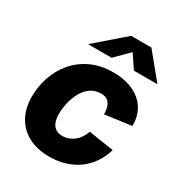

<svg xmlns="http://www.w3.org/2000/svg" viewBox="-182 -889 955 1023"><g transform="rotate(30 296.0 -378.0)"><path d="M270 10.3Q194.8 10.3 141.4 -18.3Q87.9 -46.9 59.3 -98.9Q30.8 -150.9 30.8 -220.7Q30.8 -283.2 50.5 -342Q70.3 -400.9 109.9 -447.8Q149.4 -494.6 208.3 -522.2Q267.1 -549.8 344.7 -549.8Q397.5 -549.8 439.9 -536.1Q482.4 -522.5 512.7 -496.6Q543 -470.7 558.6 -434.3Q574.2 -397.9 572.8 -353L411.1 -331.1Q411.1 -351.6 407.2 -367.9Q403.3 -384.3 395.5 -395.8Q387.7 -407.2 374.8 -413.3Q361.8 -419.4 343.3 -419.4Q306.2 -419.4 279.1 -399.9Q252 -380.4 234.9 -348.9Q217.8 -317.4 209.7 -281.7Q201.7 -246.1 201.7 -214.4Q201.7 -185.1 209.5 -163.8Q217.3 -142.6 233.9 -131.3Q250.5 -120.1 275.9 -120.1Q294.9 -120.1 312.7 -126.5Q330.6 -132.8 345.9 -144.8Q361.3 -156.7 373 -174.1Q384.8 -191.4 392.1 -212.9L546.4 -189Q532.7 -142.6 507.8 -106Q482.9 -69.3 447.3 -43.2Q411.6 -17.1 366.9 -3.4Q322.3 10.3 270 10.3ZM295.4 -612.3H153.3L153.8 -615.2L327.1 -765.6H451.7L575.2 -615.2L574.7 -612.3H432.6L377.4 -694.3Z"/></g></svg>

Font: Inter 16pt ExtraBold
Style: Italic
Weight: 800
Italic angle: -9.3988°
Version: Version 4.001;git-66647c0bb